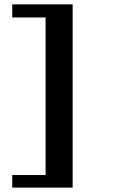

<svg xmlns="http://www.w3.org/2000/svg" viewBox="-20 -728 629 880"><path d="M36.1 131.8V74.2H189V-647.9H36.1V-708H313V131.8Z"/></svg>

Font: Charis SIL Phon
Style: Bold
Weight: 700
Foundry: SIL International
Version: Version 5.000